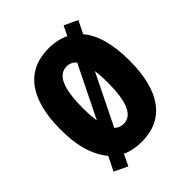

<svg xmlns="http://www.w3.org/2000/svg" viewBox="-223 -885 1068 1068"><g transform="rotate(-45 310.5 -351.5)"><path d="M582 -358C582 -486 556 -583 503 -644L540 -719L461 -756L433 -699C398 -716 357 -725 311 -725C134 -725 39 -597 39 -359C39 -239 60 -146 123 -67L82 16L161 53L193 -14C227 2 266 10 311 10C488 10 582 -118 582 -358ZM211 -358C211 -508 244 -583 311 -583C334 -583 353 -574 368 -556L218 -252C213 -282 211 -317 211 -358ZM410 -358C410 -208 377 -132 311 -132C290 -132 271 -139 257 -154L404 -453C408 -425 410 -394 410 -358Z"/></g></svg>

Font: Noto Sans Georgian ExtraCondensed Black
Style: Regular
Weight: 900
Width: 2
Designer: Monotype Design Team, Akaki Razmadze
Foundry: Google LLC
Version: Version 2.005